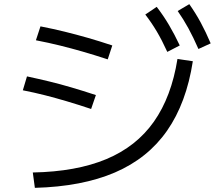

<svg xmlns="http://www.w3.org/2000/svg" viewBox="-20 -875 1040 925"><path d="M138 -44Q348 -48 492.5 -108.5Q637 -169 721.5 -289Q806 -409 835 -591L909 -580Q878 -379 785 -245.5Q692 -112 533.5 -44Q375 24 148 30ZM419 -350Q356 -371 302 -387Q248 -403 197 -416Q146 -429 90 -440L110 -507Q166 -495 217.5 -482.5Q269 -470 323.5 -454Q378 -438 442 -417ZM499 -589Q435 -610 379.5 -626Q324 -642 269.5 -655.5Q215 -669 153 -681L175 -748Q236 -736 291 -722.5Q346 -709 402 -693Q458 -677 521 -656ZM786 -625Q760 -682 735 -724Q710 -766 680 -805L735 -842Q768 -799 794.5 -754Q821 -709 846 -656ZM936 -639Q911 -696 887.5 -739Q864 -782 836 -822L892 -855Q923 -811 947.5 -765.5Q972 -720 995 -666Z"/></svg>

Font: M PLUS 2 Thin
Style: Regular
Weight: 400
Version: Version 1.001